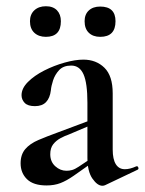

<svg xmlns="http://www.w3.org/2000/svg" viewBox="-20 -587 464 615"><path d="M317 6Q313 8 308 8Q292 8 276 -15Q260 -38 260 -82V-258Q260 -321 247.5 -349Q235 -377 208 -377Q183 -377 169.5 -362.5Q156 -348 150 -329.5Q144 -311 143 -298Q140 -273 127.5 -260Q115 -247 92 -247Q69 -247 59 -257.5Q49 -268 49 -282Q49 -304 69.5 -324.5Q90 -345 121.5 -361Q153 -377 187 -386.5Q221 -396 247 -396Q288 -396 314.5 -370Q341 -344 341 -288V-108Q341 -77 351 -61Q361 -45 380 -45Q396 -45 416 -54Q421 -56 423 -50.5Q425 -45 420 -43ZM129 7Q87 7 66.5 -13Q46 -33 46 -64Q46 -92 61 -109.5Q76 -127 103 -138.5Q130 -150 163 -162L270 -202L273 -187L200 -156Q188 -152 174 -144.5Q160 -137 150.5 -125Q141 -113 141 -93Q141 -69 157 -54.5Q173 -40 193 -40Q202 -40 211 -42.5Q220 -45 232 -53L286 -89L287 -74L216 -24Q193 -8 173.5 -0.5Q154 7 129 7ZM127 -469Q104 -469 90 -482Q76 -495 76 -519Q76 -541 90 -554Q104 -567 127 -567Q150 -567 162.5 -554Q175 -541 175 -519Q175 -469 127 -469ZM301 -469Q278 -469 264.5 -482Q251 -495 251 -519Q251 -541 264.5 -553.5Q278 -566 301 -566Q350 -566 350 -519Q350 -469 301 -469Z"/></svg>

Font: Cormorant Garamond Light SemiBold
Style: Regular
Weight: 600
Version: Version 4.001